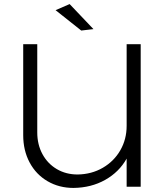

<svg xmlns="http://www.w3.org/2000/svg" viewBox="-20 -917 821 943"><path d="M322 -897 439 -774 379 -767 253 -867ZM671 -700V0H602V-138Q565 -72 496.5 -33.5Q428 5 341 6Q270 6 213.5 -27Q157 -60 125.5 -119Q94 -178 94 -253V-700H163V-267Q163 -207 188.5 -160Q214 -113 259 -86.5Q304 -60 361 -60Q430 -61 485 -93Q540 -125 571 -179Q602 -233 602 -299V-700Z"/></svg>

Font: TypoPRO Montserrat Alternates
Style: Regular
Weight: 300
Designer: Julieta Ulanovsky
Foundry: Julieta Ulanovsky
Version: Version 6.001